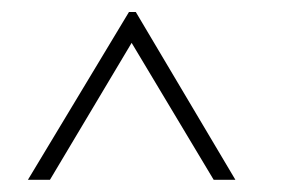

<svg xmlns="http://www.w3.org/2000/svg" viewBox="-20 -578 490 319"><path d="M205.6 -558.1 371.1 -279.3H335L198.7 -506.8L63 -279.3H26.4L194.3 -558.1Z"/></svg>

Font: Lancelot
Style: Regular
Weight: 400
Designer: Marion Kadi
Foundry: Marion Kadi, Anton Koovit
Version: 1.004